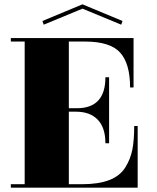

<svg xmlns="http://www.w3.org/2000/svg" viewBox="-20 -876 726 887"><path d="M30 -9V-25H94V-684H30V-700H597V-472H581Q581 -582 535 -633Q489 -684 373 -684H298V-376H335Q467 -376 467 -519H484V-214H467Q467 -286 431.5 -323Q396 -360 331 -360H298V-25H359Q435 -25 484.5 -44Q534 -63 558.5 -102Q583 -141 591.5 -185Q600 -229 600 -294H616V-9ZM361 -836V-856L546 -779L540 -762ZM361 -856V-836L182 -762L176 -779Z"/></svg>

Font: Elsie Swash Caps Black
Style: Regular
Weight: 900
Designer: Alejandro Inler
Foundry: Alejandro Inler
Version: 1.001